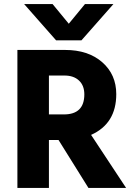

<svg xmlns="http://www.w3.org/2000/svg" viewBox="-20 -918 654 938"><path d="M378 -721H254L98 -898H237L316 -802L395 -898H534ZM219 0H65V-674H298Q411 -674 479.5 -614Q548 -554 548 -458Q548 -314 425 -259L596 0H412L266 -234H219ZM295 -549H219V-359H292Q392 -359 392 -457Q392 -500 366 -524.5Q340 -549 295 -549Z"/></svg>

Font: Hind Madurai
Style: Bold
Weight: 700
Designer: Jyotish Sonowal
Foundry: Indian Type Foundry
Version: Version 0.702;PS 1.0;hotconv 1.0.81;makeotf.lib2.5.63406